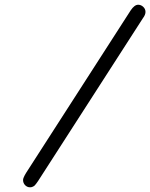

<svg xmlns="http://www.w3.org/2000/svg" viewBox="-20 -714 639 817"><path d="M78.1 51.8Q78.1 43 90.8 22L536.1 -669.9Q552.2 -693.8 567.9 -693.8Q580.1 -693.8 589.6 -684.8Q599.1 -675.8 599.1 -663.1Q599.1 -650.9 587.9 -636.2L142.1 56.2Q141.1 57.1 138.7 61Q136.2 64.9 134.5 66.9Q132.8 68.8 129.9 72.5Q127 76.2 124 78.1Q121.1 80.1 116.9 81.5Q112.8 83 107.9 83Q95.7 83 86.9 74Q78.1 64.9 78.1 51.8Z"/></svg>

Font: CMU Typewriter Text
Style: Italic
Weight: 500
Italic angle: -14.04°
Version: Version 0.7.0